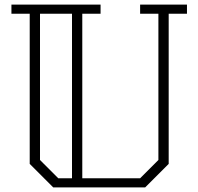

<svg xmlns="http://www.w3.org/2000/svg" viewBox="-20 -820 868 840"><path d="M798 -760H718V-103L615 0H213L110 -103V-760H30V-800H420V-760H340V-40H593L673 -120V-760H593V-800H798ZM235 -40H295V-760H155V-120Z"/></svg>

Font: Kumar One Outline
Style: Regular
Weight: 400
Designer: Parimal Parmar
Foundry: Indian Type Foundry
Version: Version 1.000;PS 1.000;hotconv 1.0.88;makeotf.lib2.5.647800